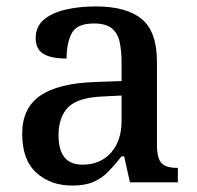

<svg xmlns="http://www.w3.org/2000/svg" viewBox="-20 -567 613 597"><path d="M204 10Q138 10 93.5 -29.5Q49 -69 49 -151Q49 -231 105 -269.5Q161 -308 275 -312L358 -315V-373Q358 -409 352 -436.5Q346 -464 327.5 -479Q309 -494 272 -494Q219 -494 203 -463.5Q187 -433 187 -385Q139 -385 115 -399.5Q91 -414 91 -449Q91 -484 116 -505.5Q141 -527 183.5 -537Q226 -547 278 -547Q373 -547 420.5 -508Q468 -469 468 -375V-117Q468 -75 482 -60Q496 -45 530 -45H533V0H384L366 -81H358Q337 -54 317 -33.5Q297 -13 271 -1.5Q245 10 204 10ZM236 -55Q292 -55 325 -92Q358 -129 358 -191V-270L300 -267Q222 -264 192 -233.5Q162 -203 162 -146Q162 -55 236 -55Z"/></svg>

Font: Noto Serif Sinhala Medium
Style: Regular
Weight: 500
Designer: Jelle Bosma - Monotype Design Team
Foundry: Monotype Imaging Inc.
Version: Version 2.007; ttfautohint (v1.8.4.7-5d5b)